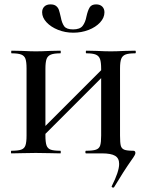

<svg xmlns="http://www.w3.org/2000/svg" viewBox="-20 -699 669 875"><path d="M587 -12Q597 -12 597 -2Q597 2 594 8Q591 14 587 19.5Q583 25 581 28Q543 82 500 154Q498 156 496 156Q493 156 490.5 154Q488 152 489 150Q523 83 523 48Q523 22 504.5 11Q486 0 445 0H372Q369 0 369 -6Q369 -12 372 -12Q403 -12 417.5 -17Q432 -22 436.5 -36Q441 -50 441 -81V-385Q441 -415 436 -429.5Q431 -444 417 -450Q403 -456 374 -456Q371 -456 371 -462Q371 -468 374 -468L420 -467Q460 -465 485 -465Q509 -465 549 -467L596 -468Q599 -468 599 -462Q599 -456 596 -456Q566 -456 552 -450.5Q538 -445 532.5 -431Q527 -417 527 -387V-81Q527 -48 530.5 -35Q534 -22 546 -17Q558 -12 587 -12ZM133 -71 480 -418 498 -400 151 -53ZM33 -456Q31 -456 31 -462Q31 -468 33 -468L81 -467Q121 -465 143 -465Q169 -465 209 -467L255 -468Q257 -468 257 -462Q257 -456 255 -456Q226 -456 211.5 -450Q197 -444 192 -429.5Q187 -415 187 -385V-81Q187 -51 192 -36.5Q197 -22 211 -17Q225 -12 255 -12Q257 -12 257 -6Q257 0 255 0Q225 0 208 -1L143 -2L81 -1Q63 0 32 0Q30 0 30 -6Q30 -12 32 -12Q62 -12 76.5 -17Q91 -22 96 -36.5Q101 -51 101 -81V-387Q101 -417 96 -431Q91 -445 76.5 -450.5Q62 -456 33 -456ZM374 -624Q380 -651 388.5 -665Q397 -679 418 -679Q436 -679 446 -669Q456 -659 456 -643Q456 -618 436 -596.5Q416 -575 383.5 -562.5Q351 -550 314 -550Q277 -550 244.5 -563Q212 -576 192 -597.5Q172 -619 172 -643Q172 -659 182 -669Q192 -679 210 -679Q227 -679 236 -671.5Q245 -664 248.5 -653.5Q252 -643 257 -621Q262 -594 272.5 -579.5Q283 -565 313 -565Q344 -565 356.5 -581Q369 -597 374 -624Z"/></svg>

Font: Cormorant SC SemiBold
Style: Regular
Weight: 600
Designer: Christian Thalmann (Catharsis Fonts)
Foundry: Catharsis Fonts
Version: Version 4.000